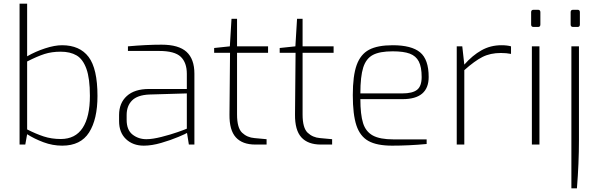

<svg xmlns="http://www.w3.org/2000/svg" viewBox="-20 -783 3243 1040"><path d="M127 -56 117 0H86V-763H127V-478Q172 -504 224 -521Q276 -538 316 -538Q412 -538 460 -474.5Q508 -411 508 -263Q508 -137 462.5 -65.5Q417 6 317 6Q265 6 215.5 -12.5Q166 -31 127 -56ZM467 -264Q467 -358 448 -410.5Q429 -463 394.5 -483Q360 -503 309 -503Q260 -503 221 -490.5Q182 -478 127 -450V-82Q174 -58 216.5 -44Q259 -30 309 -30Q388 -30 427.5 -90Q467 -150 467 -264Z M625 -127V-160Q625 -225 667 -263Q709 -301 787 -301H992V-383Q992 -444 959 -475.5Q926 -507 842 -507H673V-532Q774 -541 855 -541Q948 -541 990.5 -502Q1033 -463 1033 -384V0H1003L993 -63Q988 -59 946.5 -41.5Q905 -24 853.5 -9Q802 6 759 6Q700 6 662.5 -29.5Q625 -65 625 -127ZM992 -86V-277L788 -271Q724 -268 695 -238.5Q666 -209 666 -160V-134Q666 -79 698 -54Q730 -29 773 -29Q806 -29 855 -41.5Q904 -54 942.5 -67.5Q981 -81 992 -86Z M1223 -163 1226 -497H1140V-523L1225 -532L1234 -681H1264V-532H1432V-497H1264V-163Q1264 -90 1291.5 -64Q1319 -38 1359 -35L1424 -29V0H1363Q1293 0 1257.5 -39Q1222 -78 1223 -163Z M1578 -163 1581 -497H1495V-523L1580 -532L1589 -681H1619V-532H1787V-497H1619V-163Q1619 -90 1646.5 -64Q1674 -38 1714 -35L1779 -29V0H1718Q1648 0 1612.5 -39Q1577 -78 1578 -163Z M1891 -268Q1891 -373 1912 -431Q1933 -489 1979 -513.5Q2025 -538 2107 -538Q2209 -538 2255.5 -499.5Q2302 -461 2302 -366Q2302 -246 2161 -246H1932Q1932 -163 1946.5 -116.5Q1961 -70 1999.5 -49Q2038 -28 2111 -28H2291V-3Q2194 6 2104 6Q2021 6 1975.5 -19.5Q1930 -45 1910.5 -104Q1891 -163 1891 -268ZM2159 -277Q2214 -277 2239 -296.5Q2264 -316 2264 -366Q2264 -420 2248.5 -450Q2233 -480 2199.5 -492.5Q2166 -505 2107 -505Q2037 -505 2000 -485.5Q1963 -466 1947.5 -417.5Q1932 -369 1932 -277Z M2454 -532H2484L2495 -433Q2539 -483 2588 -510.5Q2637 -538 2696 -538Q2727 -538 2748 -532V-491Q2723 -496 2693 -496Q2636 -496 2593.5 -474.5Q2551 -453 2495 -403V0H2454Z M2857 -650V-717Q2857 -730 2870 -730H2895Q2907 -730 2907 -717V-650Q2907 -637 2895 -637H2870Q2857 -637 2857 -650ZM2861 -532H2902V0H2861Z M3071 -650V-717Q3071 -730 3084 -730H3109Q3121 -730 3121 -717V-650Q3121 -637 3109 -637H3084Q3071 -637 3071 -650ZM3075 -532H3116V-24Q3116 101 3105 237H3075Z"/></svg>

Font: Exo ExtraLight
Style: Regular
Weight: 275
Designer: Natanael Gama
Foundry: Natanael Gama
Version: Version 1.500; ttfautohint (v1.6)